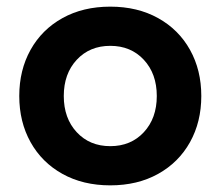

<svg xmlns="http://www.w3.org/2000/svg" viewBox="-20 -548 664 578"><path d="M38 -259Q38 -337 72 -398Q106 -459 168 -493.5Q230 -528 312 -528Q394 -528 456 -493.5Q518 -459 552 -398Q586 -337 586 -259Q586 -181 552 -120Q518 -59 456 -24.5Q394 10 312 10Q230 10 168 -24.5Q106 -59 72 -120Q38 -181 38 -259ZM452 -259Q452 -326 413 -368Q374 -410 312 -410Q250 -410 211 -368Q172 -326 172 -259Q172 -192 211 -150Q250 -108 312 -108Q374 -108 413 -150Q452 -192 452 -259Z"/></svg>

Font: LINE Seed Sans TH
Style: Bold
Weight: 700
Designer: Dalton Maag Ltd | Thai characters by Cadson Demak Co.,Ltd.
Foundry: Dalton Maag Ltd
Version: Version 1.002